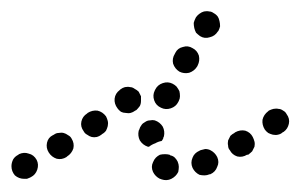

<svg xmlns="http://www.w3.org/2000/svg" viewBox="-42 -288 524 335"><path d="M257 24Q265 20 269 12Q270 7 270 3Q270 -1 268 -6Q266 -10 263 -13Q260 -16 255 -17Q255 -17 254 -18Q250 -19 246 -19Q241 -19 237 -18Q233 -16 230 -13Q227 -10 225 -5Q221 3 225 12Q229 20 237 24Q238 24 240 25Q249 28 257 24ZM10 22 12 21Q20 17 23 8Q26 -1 22 -9Q17 -18 8 -20Q0 -23 -9 -19L-10 -18Q-16 -15 -19 -10Q-22 -4 -22 2Q-22 11 -16 18Q-9 24 0 24Q3 24 5 24Q8 23 10 22ZM337 3Q341 -5 337 -14Q335 -18 332 -21Q329 -24 325 -26Q321 -28 316 -28Q312 -27 308 -26L306 -25Q297 -21 294 -13Q290 -4 294 5Q296 9 299 12Q302 15 306 17Q310 18 315 18Q319 18 324 16H325Q334 12 337 3ZM86 -29Q88 -38 83 -46Q81 -50 77 -52Q73 -55 69 -56Q65 -57 60 -56Q56 -56 52 -53L50 -52Q42 -48 40 -39Q38 -30 43 -22Q48 -14 57 -11Q66 -9 74 -14L75 -15Q83 -20 86 -29ZM398 -24Q400 -28 402 -32Q403 -37 402 -41Q401 -45 399 -49Q395 -57 386 -60Q377 -62 368 -57L367 -56Q363 -54 360 -51Q358 -47 356 -43Q355 -38 356 -34Q356 -29 359 -26Q363 -18 372 -15Q381 -13 389 -18H391Q395 -21 398 -24ZM202 -43Q198 -51 200 -60L201 -62Q202 -66 205 -70Q207 -73 211 -75Q215 -78 220 -78Q224 -79 228 -78Q237 -75 242 -67Q246 -59 244 -50L243 -48Q243 -46 242 -45Q241 -43 240 -42Q234 -41 229 -38Q223 -36 218 -32Q217 -32 217 -32Q216 -32 216 -32Q207 -35 202 -43ZM143 -60Q145 -64 146 -68Q147 -73 146 -77Q145 -81 143 -85Q137 -93 128 -95Q119 -96 111 -91L110 -90Q102 -85 100 -76Q98 -67 104 -59Q106 -55 110 -53Q114 -50 118 -49Q122 -48 127 -49Q131 -50 135 -53L136 -54Q140 -56 143 -60ZM462 -72Q464 -81 458 -89Q456 -93 452 -95Q448 -98 444 -98Q440 -99 435 -98Q431 -97 427 -95L426 -94Q418 -88 416 -79Q415 -70 420 -62Q422 -59 426 -56Q430 -54 434 -53Q439 -52 443 -53Q448 -54 451 -57L453 -58Q460 -63 462 -72ZM196 -96 194 -95Q190 -92 186 -91Q182 -90 177 -91Q173 -91 169 -93Q165 -96 163 -99Q157 -107 158 -116Q159 -125 167 -131L168 -132Q172 -135 176 -136Q181 -137 185 -136Q189 -136 193 -133Q197 -131 200 -128Q201 -126 202 -124Q203 -122 204 -120Q204 -116 204 -112Q204 -107 202 -103Q199 -99 196 -96ZM227 -113Q230 -104 239 -100Q247 -96 256 -99Q265 -102 269 -110L270 -112Q272 -116 272 -120Q272 -125 271 -129Q269 -133 266 -137Q263 -140 259 -142Q251 -146 242 -143Q233 -140 229 -132L228 -130Q224 -122 227 -113ZM260 -177Q263 -168 271 -163Q279 -159 288 -161Q297 -164 302 -172L303 -174Q307 -182 305 -191Q302 -200 294 -204Q286 -209 277 -206Q268 -204 264 -196L263 -194Q258 -186 260 -177ZM296 -248Q296 -244 297 -239Q298 -235 300 -231Q303 -228 307 -225Q315 -220 324 -223Q333 -225 338 -233L339 -234Q341 -238 342 -242Q342 -247 341 -251Q340 -256 338 -259Q335 -263 331 -265Q327 -268 323 -268Q319 -269 314 -268Q310 -267 306 -264Q303 -262 300 -258L299 -256Q297 -252 296 -248Z"/></svg>

Font: FRB American Cursive Guidelines Dotted Extrabold
Style: Bold Italic
Weight: 800
Italic angle: -25°
Version: Version 2.0;Modular Font Editor K font №1